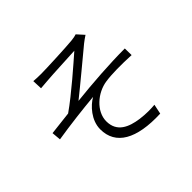

<svg xmlns="http://www.w3.org/2000/svg" viewBox="-167 -1029 1334 1334"><g transform="rotate(-45 500.0 -362.0)"><path d="M265 -743 268 -670C288 -672 317 -674 343 -676C386 -680 571 -688 616 -691C552 -635 389 -491 277 -413C226 -407 158 -399 104 -393L110 -326C234 -346 371 -362 481 -372C427 -341 357 -267 357 -177C357 -26 487 50 729 40L744 -32C708 -29 661 -27 602 -35C510 -48 426 -82 426 -187C426 -284 524 -369 623 -383C682 -392 777 -393 876 -388L875 -454C728 -454 545 -441 390 -424C472 -489 625 -617 700 -679C713 -690 737 -706 749 -714L703 -765C692 -761 674 -757 652 -755C595 -749 385 -740 341 -740C311 -740 288 -741 265 -743Z"/></g></svg>

Font: Noto Sans KR DemiLight
Style: Regular
Weight: 350
Designer: Ryoko NISHIZUKA 西塚涼子 (kana, bopomofo & ideographs); Paul D. Hunt (Latin, Greek & Cyrillic); Sandoll Communications 산돌커뮤니
Foundry: Adobe
Version: Version 2.004;hotconv 1.0.118;makeotfexe 2.5.65603